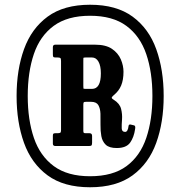

<svg xmlns="http://www.w3.org/2000/svg" viewBox="-20 -780 760 810"><path d="M360 -760Q471 -760 539.5 -709.8Q608 -659.5 639.2 -572.5Q670.5 -485.5 670.5 -375Q670.5 -264 639 -177Q607.5 -90 539 -40Q470.5 10 360 10Q249 10 180.8 -40.2Q112.5 -90.5 81.2 -177.5Q50 -264.5 50 -375Q50 -486 81.5 -573Q113 -660 181.2 -710Q249.5 -760 360 -760ZM360 -36.5Q456 -36.5 513.8 -79.2Q571.5 -122 597.2 -198.5Q623 -275 623 -375Q623 -475.5 597 -551.8Q571 -628 513.2 -670.8Q455.5 -713.5 360 -713.5Q264.5 -713.5 206.5 -670.8Q148.5 -628 122.8 -551.8Q97 -475.5 97 -375Q97 -274.5 123 -198.2Q149 -122 207 -79.2Q265 -36.5 360 -36.5ZM550 -235.5Q545 -200.5 528.8 -178Q512.5 -155.5 472.5 -155.5Q440.5 -155.5 426 -169.5Q411.5 -183.5 407.5 -205.8Q403.5 -228 404 -253Q404.5 -278 403.8 -300.2Q403 -322.5 394.8 -336.5Q386.5 -350.5 364 -350.5H343.5Q334.5 -350.5 333 -347.8Q331.5 -345 331.5 -336.5V-228.5Q331.5 -222 333.2 -220Q335 -218 341.5 -218H357.5Q368.5 -218 368.5 -206.5V-178.5Q368.5 -169.5 366.2 -166.8Q364 -164 355 -164H213.5Q203 -164 203 -174V-207Q203 -214 205.2 -216Q207.5 -218 214 -218H222.5Q231.5 -218 234.5 -220.2Q237.5 -222.5 237.5 -231.5V-523Q237.5 -533 234.5 -535.2Q231.5 -537.5 222.5 -537.5H215Q206.5 -537.5 204.8 -540.2Q203 -543 203 -551V-581Q203 -591.5 213.5 -591.5H381Q426.5 -591.5 452.5 -573.8Q478.5 -556 489.8 -529.5Q501 -503 501 -477.5Q501 -443 491.2 -419.5Q481.5 -396 460.5 -379Q453 -372.5 451.5 -368.8Q450 -365 460 -359Q485 -343.5 490.8 -320.8Q496.5 -298 494.8 -275.8Q493 -253.5 493.5 -238.5Q494 -223.5 508 -223.5Q519.5 -223.5 522.5 -249.5Q524 -257 533.5 -254L546 -251Q552.5 -249 550 -235.5ZM342.5 -405H368Q405.5 -405 405.5 -470.5Q405.5 -502 395.5 -519.8Q385.5 -537.5 368 -537.5H341Q332 -537.5 331.8 -535.2Q331.5 -533 331.5 -524V-418Q331.5 -408.5 332 -406.8Q332.5 -405 342.5 -405Z"/></svg>

Font: Besley* Condensed
Style: Bold
Weight: 700
Width: 3
Designer: Owen Earl
Foundry: indestructible type*
Version: Version 3.000; ttfautohint (v1.8.3)